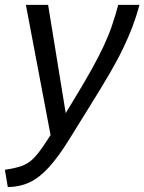

<svg xmlns="http://www.w3.org/2000/svg" viewBox="-55 -542 591 786"><path d="M-35 153Q7 147 33.5 137.5Q60 128 80 108.5Q100 89 123 55L152 11L51 -522H142L214 -79L248 -135Q290 -204 319 -256Q348 -308 368.5 -351.5Q389 -395 403 -436Q417 -477 429 -522H516Q503 -474 487 -432Q471 -390 449 -344Q427 -298 393.5 -240.5Q360 -183 310 -103L230 26Q185 99 146 142Q107 185 67 204Q27 223 -23 224Z"/></svg>

Font: Raleway Medium
Style: Italic
Weight: 500
Italic angle: -12°
Designer: Matt McInerney, Pablo Impallari, Rodrigo Fuenzalida
Foundry: Matt McInerney, Pablo Impallari, Rodrigo Fuenzalida
Version: Version 4.026